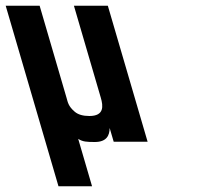

<svg xmlns="http://www.w3.org/2000/svg" viewBox="-57 -496 761 672"><path d="M274.9 1C316.5 1 326.6 -22.5 326.8 -48L340.9 0H459.6L320.4 -476H201.7L295.8 -154C304.4 -124.9 308.2 -90 255.8 -90C233.3 -90 216.2 -95 204.5 -105C181.9 -124.4 180.5 -137.9 175.8 -154L81.7 -476H-37.1L147.7 156H265.2L216.7 -10C232.6 0.3 247 1 274.9 1Z"/></svg>

Font: Din Kursivschrift
Style: BreitLeft
Weight: 400
Version: Version 1.089